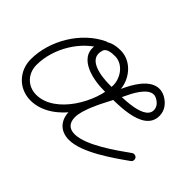

<svg xmlns="http://www.w3.org/2000/svg" viewBox="-73 -417 572 572"><g transform="rotate(45 213.0 -130.5)"><path d="M119.3 -267.4C119.3 -267.4 119.3 -267.4 119.3 -267.4C47.2 -233.9 -2.3 -149.6 -2.3 -71.2C-2.3 -21.8 34.3 16.7 84.2 16.7C177.7 16.7 250.6 -106.2 250.6 -189.5C250.6 -234.5 215.9 -279 169 -279C145.8 -279 117.4 -273.9 108.7 -249C83.9 -178.2 164.9 -159.1 217 -159C217 -159 217 -159 217 -159C217 -159 217 -159 217 -159C264 -159.1 388.5 -150.7 388.5 -222.7C388.5 -245.7 374.3 -263.4 354.6 -273.8C347.4 -277.6 339.5 -279.8 331.4 -279.8C291.8 -279.8 265.4 -231.2 251.1 -200.2C230.2 -155 199.3 -107.1 190.2 -58.4C190.2 -58.4 190.2 -58.3 190.2 -58.2C190.2 -58.1 190.2 -58.1 190.2 -58.1C189.3 -52.8 188.8 -47.8 188.8 -42.4C188.8 -5.9 210.5 18.8 248.3 18.8C302.4 18.8 380.5 -36.9 423 -67.2C428.4 -71.1 429.6 -78.6 425.8 -84C421.9 -89.4 414.4 -90.6 409 -86.8C371.7 -60.1 295.9 -5.2 248.3 -5.2C223.8 -5.2 212.8 -19 212.8 -42.4C212.8 -46.5 213.2 -50.3 213.8 -54.2C213.8 -54.2 213.8 -54.2 213.8 -54.1C213.8 -54 213.8 -53.9 213.8 -53.9C222.5 -100.3 252.9 -146.9 272.9 -190.1C282.3 -210.5 304.6 -255.8 331.4 -255.8C335.6 -255.8 339.7 -254.5 343.4 -252.5C355.1 -246.4 364.5 -236.6 364.5 -222.7C364.5 -175.7 246 -183.1 217 -183C217 -183 217 -183 217 -183C217 -183 217 -183 217 -183C183.4 -183.1 113.7 -190.6 131.3 -241C135.9 -254.1 157.6 -255 169 -255C202.5 -255 226.6 -221.2 226.6 -189.5C226.6 -119.8 163.7 -7.3 84.2 -7.3C47.5 -7.3 21.7 -34.9 21.7 -71.2C21.7 -140.3 65.7 -216.1 129.4 -245.6C135.4 -248.4 138 -255.5 135.3 -261.5C132.5 -267.5 125.3 -270.1 119.3 -267.4Z"/></g></svg>

Font: FRB American Cursive Guidelines Arrows Light
Style: Italic
Weight: 300
Italic angle: -25°
Version: Version 2.0;Modular Font Editor K font №1